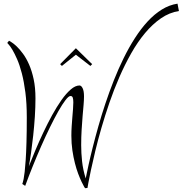

<svg xmlns="http://www.w3.org/2000/svg" viewBox="-20 -947 1008 1060"><path d="M450.2 91.8V92.8Q449.7 92.8 444.1 83.3Q438.5 73.7 429.9 55.7Q421.4 37.6 411.6 12Q401.9 -13.7 393.6 -46.1Q385.3 -78.6 379.6 -116.9Q374 -155.3 374 -198.2Q374 -223.6 375.7 -249.5Q377.4 -275.4 379.4 -299.3Q381.3 -323.2 383.1 -344.5Q384.8 -365.7 384.8 -381.8Q384.8 -398.4 381.8 -407.7Q378.9 -417 369.1 -417Q358.9 -417 341.3 -394Q323.7 -371.1 302 -332.8Q280.3 -294.4 255.6 -244.1Q231 -193.8 206.8 -138.7Q182.6 -83.5 159.9 -27.1Q137.2 29.3 119.1 79.1L103 68.8Q103.5 67.4 105.5 61.5Q107.4 55.7 110.4 41.3Q113.3 26.9 116.2 2Q119.1 -22.9 121.8 -63.2Q124.5 -103.5 126.2 -161.4Q127.9 -219.2 127.9 -298.8Q127.9 -376.5 120.1 -437Q112.3 -497.6 100.3 -543Q88.4 -588.4 74.5 -620.1Q60.5 -651.9 48.6 -671.9Q36.6 -691.9 28.3 -700.7Q20 -709.5 20 -710L29.8 -722.2Q32.7 -720.7 44.7 -713.1Q56.6 -705.6 72.8 -690.2Q88.9 -674.8 106.9 -650.4Q125 -626 140.4 -591.1Q155.8 -556.2 165.8 -509.8Q175.8 -463.4 175.8 -403.8Q175.8 -356.4 172.4 -303.2Q168.9 -250 163.3 -198.7Q157.7 -147.5 151.4 -103Q145 -58.6 139.2 -28.8Q154.8 -68.4 175 -116.7Q195.3 -165 218.8 -214.8Q242.2 -264.6 267.8 -311.3Q293.5 -357.9 319.3 -394.5Q345.2 -431.2 370.6 -453.1Q396 -475.1 418.9 -475.1Q428.7 -475.1 436.3 -459.7Q443.8 -444.3 443.8 -415Q443.8 -395 441.4 -367.4Q439 -339.8 436 -305.7Q433.1 -271.5 430.7 -231.2Q428.2 -190.9 428.2 -145Q428.2 -102.5 433.1 -56.6Q438 -10.7 453.1 38.1Q459 8.3 468.8 -36.1Q478.5 -80.6 492.2 -134.8Q505.9 -189 523.2 -250.2Q540.5 -311.5 561.8 -375.2Q583 -439 608.2 -502.7Q633.3 -566.4 662.4 -625.5Q691.4 -684.6 724.6 -736.3Q757.8 -788.1 794.9 -828.4Q832 -868.7 873.3 -894.3Q914.6 -919.9 960 -926.8L967.8 -886.2Q915 -877.9 868.4 -845.7Q821.8 -813.5 780.8 -764.4Q739.7 -715.3 704.3 -652.6Q668.9 -589.8 638.9 -521Q608.9 -452.1 584.2 -380.4Q559.6 -308.6 540 -241Q520.5 -173.3 506.1 -113.5Q491.7 -53.7 482.2 -8.8Q472.7 36.1 467.8 62.7Q462.9 89.4 462.9 90.8ZM479 -583 398.9 -645 321.8 -583 312 -592.8 398.9 -680.7 488.8 -592.8Z"/></svg>

Font: Clicker Script
Style: Regular
Weight: 400
Designer: Astigmatic (AOETI)
Foundry: Astigmatic (AOETI)
Version: Version 1.000